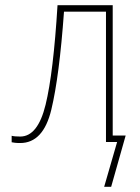

<svg xmlns="http://www.w3.org/2000/svg" viewBox="-20 -548 540 741"><path d="M409 173 465 -25H415V-528H202Q186 -267 156 -144Q126 -21 58 -21Q36 -21 25 -24V1Q30 2 37.5 3Q45 4 58 4Q147 4 178 -124.5Q209 -253 227 -503H389V0H432L382 173Z"/></svg>

Font: Noto Sans Mono UI Condensed Thin
Style: Regular
Weight: 250
Width: 3
Designer: Monotype Design team
Foundry: Monotype Imaging Inc.
Version: 1.000